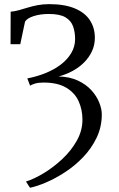

<svg xmlns="http://www.w3.org/2000/svg" viewBox="-20 -769 574 928"><path d="M125 138.5 105.5 108.5Q145 96 191.8 67.8Q238.5 39.5 281.2 -0.5Q324 -40.5 351.2 -89Q378.5 -137.5 378.5 -190.5Q378.5 -239 360 -279.8Q341.5 -320.5 300 -345.2Q258.5 -370 190.5 -370Q165 -370 149 -365Q133 -360 125.5 -355L112 -390Q159 -399 200.8 -416Q242.5 -433 274.2 -457.2Q306 -481.5 324.5 -512.8Q343 -544 343 -580.5Q343 -614 333.2 -641.5Q323.5 -669 296.5 -685.2Q269.5 -701.5 215.5 -701.5Q176 -701.5 143.8 -691.5Q111.5 -681.5 101 -664.5L78 -555.5H31L31.5 -712.5Q50.5 -714 70.5 -719.5Q90.5 -725 113 -732Q135.5 -739 161.5 -744Q187.5 -749 218 -749Q292 -749 341.2 -728.5Q390.5 -708 414.5 -671.2Q438.5 -634.5 438.5 -586.5Q438.5 -552 424.8 -522Q411 -492 387 -467.8Q363 -443.5 331.2 -426.2Q299.5 -409 263.5 -399.5Q317 -398 356.5 -379.5Q396 -361 421.5 -333Q447 -305 459.5 -273.8Q472 -242.5 472 -216.5Q472 -155 446.8 -102.8Q421.5 -50.5 381.2 -8.8Q341 33 294 63.5Q247 94 202.2 113Q157.5 132 125 138.5Z"/></svg>

Font: Merriweather 36pt Light
Style: Regular
Weight: 300
Designer: Eben Sorkin
Foundry: Eben Sorkin
Version: Version 2.100